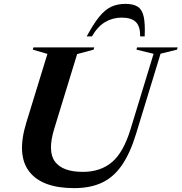

<svg xmlns="http://www.w3.org/2000/svg" viewBox="-20 -960 938 992"><path d="M260.5 -295.5Q224.5 -178 264 -125Q303.5 -72 408 -72Q499 -72 558.5 -122.2Q618 -172.5 655 -294L773.5 -682L685 -703.5L688 -715H898L894.5 -703.5L809.5 -682.5L683 -268.5Q652.5 -168.5 609.8 -106.5Q567 -44.5 506.8 -16.2Q446.5 12 363.5 12Q197 12 131 -73.8Q65 -159.5 115.5 -325L225 -681.5L149.5 -703.5L152.5 -715H467L463.5 -703.5L378.5 -680.5ZM608.5 -869Q562 -869 523.2 -846Q484.5 -823 455 -772H428Q463 -837 492.8 -873.5Q522.5 -910 554.5 -925Q586.5 -940 628.5 -940Q669 -940 691.8 -925.2Q714.5 -910.5 722.5 -873.8Q730.5 -837 727.5 -772H704Q705 -823.5 682 -846.2Q659 -869 608.5 -869Z"/></svg>

Font: Newsreader Display SemiBold
Style: Italic
Weight: 600
Italic angle: -17°
Designer: Hugues Gentile
Foundry: Production Type
Version: Version 1.001